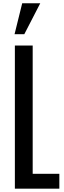

<svg xmlns="http://www.w3.org/2000/svg" viewBox="-20 -1133 385 1153"><path d="M69.3 0V-859.4H176.3V-89.4H336.4V0ZM67.4 -927.7 113.3 -1113.3H221.7L126 -927.7Z"/></svg>

Font: Antonio Medium
Style: Regular
Weight: 500
Designer: Vernon Adams
Foundry: Vernon Adams
Version: Version 1.002